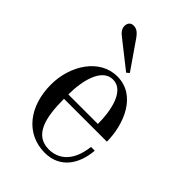

<svg xmlns="http://www.w3.org/2000/svg" viewBox="-207 -773 874 874"><g transform="rotate(45 230.0 -336.0)"><path d="M96 -653C96 -635 108 -621 124 -609L252 -508L265 -519L173 -652C155 -677 142 -684 124 -684C106 -684 96 -671 96 -653ZM136 -252C136 -340 160 -444 232 -444C304 -444 326 -340 326 -252ZM48 -228C48 -88 126 12 248 12C345 12 395 -63 402 -156H378C364 -38 298 -12 250 -12C158 -12 136 -102 136 -224H412C412 -332 360 -468 236 -468C122 -468 48 -350 48 -228Z"/></g></svg>

Font: Old Standard
Style: Regular
Weight: 400
Designer: Alexey Kryukov <alexios@thessalonica.org.ru>
Version: Version 2.0